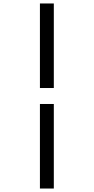

<svg xmlns="http://www.w3.org/2000/svg" viewBox="-20 -918 540 1106"><path d="M210 168V-319H290V168ZM210 -411V-898H290V-411Z"/></svg>

Font: Iosevka SS08
Style: Regular
Weight: 400
Monospace: yes
Designer: Belleve Invis
Foundry: Belleve Invis
Version: 2.1.0; ttfautohint (v1.8.2)